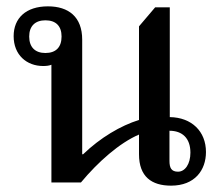

<svg xmlns="http://www.w3.org/2000/svg" viewBox="-20 -575 703 605"><path d="M515 -206V-552H469L418 -492V-197C360 -179 296 -141 242 -89H239V-450C239 -522 196 -555 131 -555C62 -555 23 -518 23 -461C23 -402 64 -367 116 -367C126 -367 135 -368 142 -371V0H235C289 -65 357 -125 418 -151V-89C418 -18 458 10 519 10C594 10 629 -39 629 -96C629 -161 584 -205 515 -206ZM123 -408C91 -408 72 -426 72 -460C72 -493 91 -511 123 -511C156 -511 174 -493 174 -460C174 -426 156 -408 123 -408ZM541 -34C520 -34 514 -46 514 -68V-163C554 -163 580 -140 580 -94C580 -58 563 -34 541 -34Z"/></svg>

Font: Noto Serif Thai Medium
Style: Regular
Weight: 500
Designer: Monotype Design Team
Foundry: Monotype Imaging Inc.
Version: Version 1.901;PS 001.901;hotconv 1.0.88;makeotf.lib2.5.64775